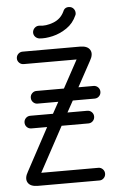

<svg xmlns="http://www.w3.org/2000/svg" viewBox="-58 -896 584 937"><g transform="rotate(-5 234.0 -428.0)"><path d="M82 -282Q69 -282 60 -291Q51 -300 51 -313Q51 -326 60 -335Q69 -344 82 -344H193L224 -400H122Q110 -400 101 -409Q92 -418 92 -431Q92 -444 101 -453Q110 -462 122 -462H257L331 -598H72Q59 -598 50 -607Q41 -616 41 -628Q41 -641 50 -650Q59 -659 72 -659H353Q390 -659 402 -638Q414 -617 395 -585L328 -462H402Q415 -462 424 -453Q433 -444 433 -431Q433 -418 424 -409Q415 -400 402 -400H295L264 -344H361Q374 -344 383 -335Q392 -326 392 -313Q392 -300 383 -291Q374 -282 361 -282H230L111 -62H391Q403 -62 412 -53Q421 -44 421 -31Q421 -18 412 -9Q403 0 391 0H89Q52 0 40 -21Q28 -42 47 -74L159 -282ZM287 -837Q295 -858 318 -856Q331 -855 339 -845Q347 -835 346 -822Q346 -818 344 -814Q327 -775 294 -752.5Q261 -730 224.5 -721.5Q188 -713 159 -716Q146 -718 138 -727.5Q130 -737 131 -750Q133 -763 142.5 -771Q152 -779 165 -778Q196 -773 233 -787Q270 -801 287 -837Z"/></g></svg>

Font: Libertine Sup Medium
Style: Regular
Weight: 500
Designer: Bastien Sozeau
Foundry: NBR — Bastien Sozeau
Version: Version 2.003; ttfautohint (v1.8.4.7-5d5b);gftools[0.9.33]